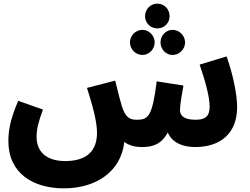

<svg xmlns="http://www.w3.org/2000/svg" viewBox="-20 -803 1374 1055"><path d="M845 -647C883 -647 912 -677 912 -714C912 -752 883 -783 845 -783C806 -783 777 -752 777 -714C777 -677 806 -647 845 -647ZM763 -501C799 -501 830 -533 830 -570C830 -607 799 -639 763 -639C725 -639 694 -607 694 -570C694 -533 725 -501 763 -501ZM928 -501C966 -501 997 -533 997 -570C997 -607 966 -639 928 -639C891 -639 862 -607 862 -570C862 -533 891 -501 928 -501ZM331 232C505 232 645 142 663 -23C692 -1 729 5 758 5C812 5 864 -5 902 -75C926 -17 988 5 1051 5C1193 5 1283 -71 1283 -215C1283 -285 1259 -399 1225 -493L1077 -448C1109 -355 1132 -269 1132 -216C1132 -161 1104 -145 1055 -145C989 -145 969 -169 969 -198C969 -227 979 -283 988 -333L841 -356C817 -161 793 -146 735 -145C693 -144 670 -157 650 -218C643 -239 632 -283 613 -360L458 -320C489 -222 513 -136 513 -73C513 24 459 82 338 82C236 82 181 31 181 -50C181 -94 190 -129 216 -201L80 -249C33 -140 26 -78 26 -27C26 149 162 232 331 232Z"/></svg>

Font: Noto Sans Arabic UI SmCn XBd
Style: Regular
Weight: 800
Width: 4
Designer: Monotype Design Team, Nadine Chahine and Nizar Qandah
Foundry: Monotype Imaging Inc.
Version: Version 2.010